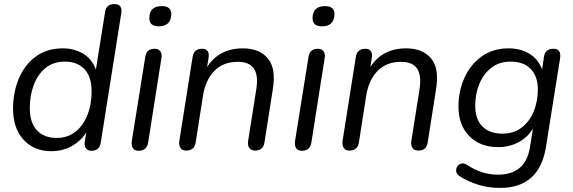

<svg xmlns="http://www.w3.org/2000/svg" viewBox="-20 -732 2809 941"><path d="M231 9Q147 9 95.5 -47Q44 -103 44 -199Q44 -280 72.5 -347.5Q101 -415 155.5 -455Q210 -495 288 -495Q343 -495 386.5 -469.5Q430 -444 450 -391L495 -673Q500 -712 541 -712Q582 -712 574 -665L474 -34Q468 7 428 7Q409 7 400.5 -6Q392 -19 396 -42L403 -82Q375 -40 331 -15.5Q287 9 231 9ZM257 -56Q313 -56 351 -87Q389 -118 409 -169.5Q429 -221 429 -284Q429 -356 394 -393Q359 -430 298 -430Q242 -430 204 -399.5Q166 -369 146 -317Q126 -265 126 -202Q126 -131 161 -93.5Q196 -56 257 -56Z M758 -603Q709 -603 712 -648Q715 -702 773 -702Q823 -702 819 -657Q815 -603 758 -603ZM659 7Q640 7 631.5 -5.5Q623 -18 626 -41L692 -453Q698 -493 738 -493Q757 -493 766 -480.5Q775 -468 771 -446L706 -33Q699 7 659 7Z M892 6Q873 6 864.5 -7Q856 -20 859 -42L924 -453Q930 -493 971 -493Q989 -493 997.5 -481.5Q1006 -470 1002 -448L995 -403Q1022 -447 1066.5 -471Q1111 -495 1170 -495Q1251 -495 1292.5 -446Q1334 -397 1317 -294L1276 -33Q1270 6 1230 6Q1211 6 1202 -6.5Q1193 -19 1196 -41L1236 -294Q1258 -429 1146 -429Q1073 -429 1030 -384Q987 -339 975 -264L939 -34Q933 6 892 6Z M1558 -603Q1509 -603 1512 -648Q1515 -702 1573 -702Q1623 -702 1619 -657Q1615 -603 1558 -603ZM1459 7Q1440 7 1431.5 -5.5Q1423 -18 1426 -41L1492 -453Q1498 -493 1538 -493Q1557 -493 1566 -480.5Q1575 -468 1571 -446L1506 -33Q1499 7 1459 7Z M1692 6Q1673 6 1664.5 -7Q1656 -20 1659 -42L1724 -453Q1730 -493 1771 -493Q1789 -493 1797.5 -481.5Q1806 -470 1802 -448L1795 -403Q1822 -447 1866.5 -471Q1911 -495 1970 -495Q2051 -495 2092.5 -446Q2134 -397 2117 -294L2076 -33Q2070 6 2030 6Q2011 6 2002 -6.5Q1993 -19 1996 -41L2036 -294Q2058 -429 1946 -429Q1873 -429 1830 -384Q1787 -339 1775 -264L1739 -34Q1733 6 1692 6Z M2431 189Q2373 189 2322.5 173Q2272 157 2232 131Q2218 122 2216 109Q2214 96 2220.5 85Q2227 74 2239.5 70Q2252 66 2267 75Q2302 98 2339 111Q2376 124 2422 124Q2486 124 2526 91.5Q2566 59 2577 -9L2592 -102Q2566 -59 2521.5 -35Q2477 -11 2421 -11Q2333 -11 2280 -65Q2227 -119 2227 -210Q2227 -285 2256 -350Q2285 -415 2340 -455Q2395 -495 2473 -495Q2529 -495 2573 -469.5Q2617 -444 2637 -392L2646 -454Q2652 -493 2693 -493Q2732 -493 2725 -446L2656 -13Q2624 189 2431 189ZM2442 -77Q2498 -77 2537 -107Q2576 -137 2596 -186.5Q2616 -236 2616 -294Q2616 -358 2581 -394Q2546 -430 2483 -430Q2426 -430 2387.5 -399.5Q2349 -369 2329 -320Q2309 -271 2309 -214Q2309 -148 2344 -112.5Q2379 -77 2442 -77Z"/></svg>

Font: Nunito
Style: Italic
Weight: 400
Italic angle: -9°
Designer: Vernon Adams
Foundry: Vernon Adams
Version: Version 3.601; ttfautohint (v1.8.2.53-6de2)